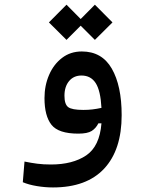

<svg xmlns="http://www.w3.org/2000/svg" viewBox="-20 -572 626 826"><path d="M208 234.4Q173.3 234.4 138.4 228.5Q103.5 222.7 78.1 211.9L85.4 123Q114.3 128.9 140.4 132.3Q166.5 135.7 199.2 135.7Q292.5 135.7 350.6 96.7Q408.7 57.6 416.5 -41.5H403.3Q392.6 -20 374.3 -8.5Q356 2.9 316.9 2.9Q231.4 2.9 201.4 -35.2Q171.4 -73.2 171.4 -149.9Q171.4 -204.1 191.2 -249.8Q210.9 -295.4 247.1 -323Q283.2 -350.6 332 -350.6Q418.5 -350.6 460.9 -276.9Q503.4 -203.1 503.4 -76.7Q503.4 72.8 428 153.6Q352.5 234.4 208 234.4ZM416.5 -107.9Q412.6 -182.1 391.6 -214.6Q370.6 -247.1 330.6 -247.1Q296.9 -247.1 277.1 -223.1Q257.3 -199.2 257.3 -160.2Q257.3 -123.5 273.2 -111.3Q289.1 -99.1 338.4 -99.1Q359.4 -99.1 377.7 -101.3Q396 -103.5 416.5 -107.9ZM388.2 -400.4 327.1 -461.4 266.1 -400.4 190.4 -475.6 266.1 -551.8 327.1 -490.2 388.2 -551.8 463.9 -475.6Z"/></svg>

Font: CaskaydiaCove NFP
Style: Regular
Weight: 400
Designer: Aaron Bell
Foundry: Saja Typeworks
Version: Version 2111.001; VTT 6.35;Nerd Fonts 3.1.1